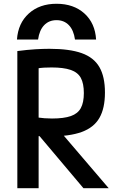

<svg xmlns="http://www.w3.org/2000/svg" viewBox="-20 -999 640 1019"><path d="M280 -979Q371 -979 428 -927.5Q485 -876 490 -789H378Q371 -839 345.5 -865.5Q320 -892 280 -892Q240 -892 214.5 -865.5Q189 -839 182 -789H70Q76 -876 133 -927.5Q190 -979 280 -979ZM72 -728Q126 -735 167 -737.5Q208 -740 242 -740Q349 -740 413.5 -717Q478 -694 507.5 -643Q537 -592 537 -508Q537 -424 507.5 -373Q478 -322 413.5 -298.5Q349 -275 243 -275Q214 -275 183.5 -276.5Q153 -278 126 -281L175 -376Q196 -373 216 -371.5Q236 -370 256 -370Q319 -370 356 -383Q393 -396 409 -425.5Q425 -455 425 -505Q425 -556 409 -585.5Q393 -615 355 -628Q317 -641 254 -641Q234 -641 214 -640Q194 -639 173 -635L185 -667V0H72ZM423 0 149 -325 280 -324 557 0Z"/></svg>

Font: M PLUS Code Latin Expanded Medium
Style: Regular
Weight: 500
Width: 7
Designer: Coji Morishita
Foundry: UNDERFOREST DESIGN
Version: Version 1.002; ttfautohint (v1.8.3)